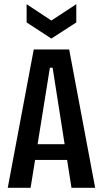

<svg xmlns="http://www.w3.org/2000/svg" viewBox="-20 -896 491 916"><path d="M17 0 141 -660H310L434 0H321L231 -573H218L126 0ZM110 -133V-208H345V-133ZM107 -876 225 -798 344 -876V-789L225 -712L107 -789Z"/></svg>

Font: Bricolage Grotesque 24pt Condensed Medium
Style: Regular
Weight: 500
Width: 3
Designer: Mathieu Triay
Foundry: Atelier Triay
Version: Version 1.001;gftools[0.9.33.dev8+g029e19f]